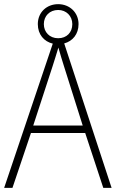

<svg xmlns="http://www.w3.org/2000/svg" viewBox="-20 -904 557 924"><path d="M477 0H517L289 -695C330 -706 358 -740 358 -788C358 -844 315 -884 260 -884C205 -884 162 -845 162 -788C162 -738 192 -704 234 -694L0 0H40L129 -264H390ZM260 -720C218 -720 191 -750 191 -788C191 -827 219 -856 260 -856C299 -856 328 -827 328 -788C328 -748 301 -720 260 -720ZM288 -585 378 -300H140L233 -585C242 -614 252 -644 261 -675C270 -642 280 -611 288 -585Z"/></svg>

Font: Noto Sans Devanagari UI SemiCondensed ExtraLight
Style: Regular
Weight: 200
Width: 4
Designer: Jelle Bosma - Monotype Design Team
Foundry: Monotype Imaging Inc.
Version: Version 2.004